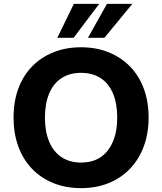

<svg xmlns="http://www.w3.org/2000/svg" viewBox="-20 -960 836 991"><path d="M398 11Q320 11 255.5 -15Q191 -41 145 -89Q99 -137 74.5 -204Q50 -271 50 -353Q50 -436 74.5 -502.5Q99 -569 145 -616.5Q191 -664 255.5 -690Q320 -716 398 -716Q477 -716 541 -690Q605 -664 651 -617Q697 -570 722 -503Q747 -436 747 -354Q747 -271 722 -204Q697 -137 651 -89Q605 -41 541 -15Q477 11 398 11ZM398 -121Q458 -121 499 -148.5Q540 -176 562.5 -228.5Q585 -281 585 -353Q585 -426 563 -478Q541 -530 499 -557Q457 -584 398 -584Q340 -584 298 -557Q256 -530 234 -478Q212 -426 212 -353Q212 -281 234 -228.5Q256 -176 298 -148.5Q340 -121 398 -121ZM276 -765 361 -940H492L360 -765ZM434 -765 532 -940H663L519 -765Z"/></svg>

Font: Nunito Sans 12pt ExtraBold
Style: Regular
Weight: 800
Designer: Vernon Adams
Foundry: Vernon Adams
Version: Version 3.101;gftools[0.9.27]